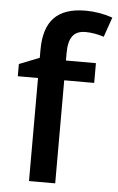

<svg xmlns="http://www.w3.org/2000/svg" viewBox="-54 -803 515 841"><g transform="rotate(5 203.5 -382.5)"><path d="M353 -453.1H221.2V0H106V-453.1H17.1V-506.8L106 -542V-577.1Q106 -672.9 150.9 -719Q195.8 -765.1 288.1 -765.1Q348.6 -765.1 407.2 -745.1L377 -658.2Q334.5 -671.9 295.9 -671.9Q256.8 -671.9 239 -647.7Q221.2 -623.5 221.2 -575.2V-540H353Z"/></g></svg>

Font: Samim Medium FD
Style: Medium-FD
Weight: 500
Foundry: DejaVu fonts team - Redesigned by Saber Rastikerdar
Version: Version 4.0.5